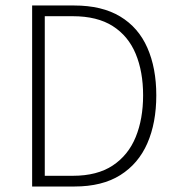

<svg xmlns="http://www.w3.org/2000/svg" viewBox="-20 -679 644 699"><path d="M97 0V-659H250Q351 -659 417.5 -619Q484 -579 516.5 -505Q549 -431 549 -332Q549 -232 516.5 -157.5Q484 -83 418 -41.5Q352 0 251 0ZM143 -39H245Q334 -39 390.5 -76.5Q447 -114 474 -180Q501 -246 501 -332Q501 -418 474 -483Q447 -548 390.5 -584Q334 -620 245 -620H143Z"/></svg>

Font: Source Sans 3 ExtraLight Light
Style: Regular
Weight: 300
Version: Version 3.052;hotconv 1.1.0;makeotfexe 2.6.0